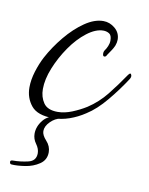

<svg xmlns="http://www.w3.org/2000/svg" viewBox="-69 -282 364 469"><g transform="rotate(10 113.5 -48.0)"><path d="M71 15Q32 15 16.5 -4Q1 -23 1 -49Q1 -68 7.5 -89Q14 -110 23 -127Q38 -155 59.5 -181Q81 -207 105 -223.5Q129 -240 151 -240Q167 -240 180 -229Q193 -218 193 -201Q193 -194 190 -186Q187 -179 182.5 -172.5Q178 -166 174 -160Q172 -155 168 -155Q164 -155 164 -162Q164 -167 167 -171Q170 -175 173 -182Q176 -189 176 -196Q176 -209 169.5 -213Q163 -217 155 -217Q136 -217 114.5 -200.5Q93 -184 75 -158Q57 -132 45.5 -103.5Q34 -75 34 -51Q34 -31 44 -16.5Q54 -2 79 -2Q96 -2 114.5 -9.5Q133 -17 149 -27Q175 -44 194.5 -68.5Q214 -93 233 -121Q236 -125 238 -125Q240 -125 241 -121Q242 -117 239 -112Q221 -84 197 -55Q173 -26 149 -11Q131 1 111 8Q91 15 71 15ZM-9 144Q-14 144 -14 138Q-14 134 -8 134Q11 134 30 129.5Q49 125 49 106Q49 95 41 84Q33 73 33 60Q33 42 46 26Q59 10 83 10Q89 10 89 13Q76 15 64.5 26.5Q53 38 53 50Q53 60 64 72Q75 84 75 99Q75 118 59.5 128.5Q44 139 24 142Q4 145 -9 144Z"/></g></svg>

Font: Waterfall
Style: Regular
Weight: 400
Designer: Robert E. Leuschke
Foundry: Robert E. Leuschke
Version: Version 1.010; ttfautohint (v1.8.3)